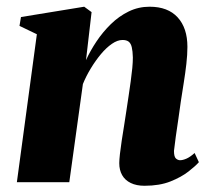

<svg xmlns="http://www.w3.org/2000/svg" viewBox="-20 -556 644 586"><path d="M242.5 -372.5Q255.5 -401 274.5 -429.5Q293.5 -458 318.2 -482.2Q343 -506.5 372.8 -521Q402.5 -535.5 436.5 -535.5Q492.5 -535.5 522.2 -503Q552 -470.5 552 -413Q552 -389.5 548.8 -361Q545.5 -332.5 540.8 -303.2Q536 -274 532 -247Q529 -222.5 524.5 -193.8Q520 -165 516.5 -139Q513 -113 511 -95.5Q511 -77.5 517 -72.2Q523 -67 529.5 -67Q538 -67 549 -71.8Q560 -76.5 574 -89L587 -61Q577 -49.5 555.2 -32.5Q533.5 -15.5 500.2 -2.2Q467 11 421 11Q396.5 11 379 2.5Q361.5 -6 352.8 -21.5Q344 -37 344 -58Q344 -67.5 346 -85.8Q348 -104 351.5 -126.8Q355 -149.5 358.8 -173Q362.5 -196.5 365.5 -216.5Q369 -239.5 372.5 -263Q376 -286.5 379 -308.2Q382 -330 383.8 -348.5Q385.5 -367 385.5 -380.5Q385 -400 382.2 -411.8Q379.5 -423.5 372.8 -428.8Q366 -434 354 -434Q338.5 -434 321.5 -422.2Q304.5 -410.5 288 -390.8Q271.5 -371 257 -347Q242.5 -323 233 -299.5L191.5 0H31.5L92.5 -451.5L39.5 -477L44 -504L237 -535.5L259.5 -519Z"/></svg>

Font: Merriweather 96pt Black
Style: Italic
Weight: 900
Italic angle: -7.8°
Version: Version 2.101